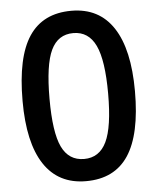

<svg xmlns="http://www.w3.org/2000/svg" viewBox="-53 -770 676 825"><g transform="rotate(-5 285.5 -357.5)"><path d="M527.8 -356.9Q527.8 -170.9 468 -80.6Q408.2 9.8 285.2 9.8Q166 9.8 104.5 -83.5Q43 -176.8 43 -356.9Q43 -545.9 102.8 -635.5Q162.6 -725.1 285.2 -725.1Q404.8 -725.1 466.3 -631.3Q527.8 -537.6 527.8 -356.9ZM159.2 -356.9Q159.2 -210.9 189.2 -148.4Q219.2 -85.9 285.2 -85.9Q351.1 -85.9 381.6 -149.4Q412.1 -212.9 412.1 -356.9Q412.1 -500.5 381.6 -564.7Q351.1 -628.9 285.2 -628.9Q219.2 -628.9 189.2 -565.9Q159.2 -502.9 159.2 -356.9Z"/></g></svg>

Font: f42537652928320   
Style: Regular
Weight: 600
Foundry: Ascender Corporation
Version: Version 1.10